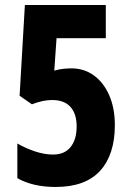

<svg xmlns="http://www.w3.org/2000/svg" viewBox="-20 -734 521 764"><path d="M264 -462Q315 -462 354 -433.5Q393 -405 415 -354Q437 -303 437 -236Q437 -119 378.5 -54.5Q320 10 201 10Q111 10 49 -25V-163Q82 -144 119.5 -131.5Q157 -119 191 -119Q237 -119 261 -149Q285 -179 285 -231Q285 -281 260.5 -308.5Q236 -336 187 -336Q151 -336 107 -319L58 -353L79 -714H401V-582H205L196 -453Q218 -459 235 -460.5Q252 -462 264 -462Z"/></svg>

Font: Noto Sans ExtraCondensed ExtraBold
Style: Regular
Weight: 800
Width: 2
Designer: Monotype Design Team
Foundry: Monotype Imaging Inc.
Version: Version 2.013; ttfautohint (v1.8.4.7-5d5b)